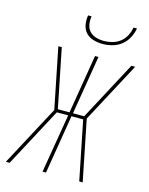

<svg xmlns="http://www.w3.org/2000/svg" viewBox="-138 -1041 876 1127"><g transform="rotate(15 300.0 -477.5)"><path d="M10 0 206 -367 132 -735H153L225 -377H296L355 -735H376L317 -377H385L576 -735H599L403 -368L477 0H456L384 -358H313L254 0H233L293 -358H224L33 0ZM379 -815Q350 -815 322.5 -823Q295 -831 277 -850.5Q259 -870 254 -898Q249 -926 254 -955H275Q271 -930 275 -905.5Q279 -881 294.5 -864.5Q310 -848 333.5 -841Q357 -834 382 -834Q407 -834 433 -841Q459 -848 480 -864.5Q501 -881 513.5 -905.5Q526 -930 530 -955H551Q546 -926 531.5 -898Q517 -870 492.5 -850.5Q468 -831 438 -823Q408 -815 379 -815Z"/></g></svg>

Font: Iosevka SS04 Th Ex Obl
Style: Regular
Weight: 100
Width: 7
Italic angle: -9°
Monospace: yes
Designer: Belleve Invis
Foundry: Belleve Invis
Version: Version 19.0.0; ttfautohint (v1.8.4)